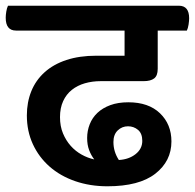

<svg xmlns="http://www.w3.org/2000/svg" viewBox="-54 -635 682 672"><path d="M498 -528V-394Q498 -370 485.5 -360.5Q473 -351 449 -351H299Q269 -351 243 -343.5Q217 -336 197.5 -320.5Q178 -305 167 -281Q156 -257 156 -225Q156 -193 166.5 -168Q177 -143 193.5 -124.5Q210 -106 231.5 -94Q253 -82 276 -77Q265 -91 258 -109.5Q251 -128 251 -152Q251 -177 260 -200Q269 -223 287 -240Q305 -257 332 -267Q359 -277 395 -277Q466 -277 506 -238.5Q546 -200 546 -140Q546 -71 489.5 -27Q433 17 322 17Q261 17 209 -1Q157 -19 119.5 -52Q82 -85 61 -130.5Q40 -176 40 -231Q40 -277 55.5 -315.5Q71 -354 102 -382Q133 -410 178.5 -425Q224 -440 283 -440H382V-528H2Q-34 -528 -34 -573Q-34 -582 -32 -594.5Q-30 -607 -26 -615H572Q608 -615 608 -571Q608 -562 606 -549Q604 -536 600 -528ZM343 -138Q343 -104 362 -75Q397 -77 420.5 -95.5Q444 -114 444 -142Q444 -168 429 -180.5Q414 -193 394 -193Q373 -193 358 -178.5Q343 -164 343 -138Z"/></svg>

Font: Baloo 2 SemiBold
Style: Regular
Weight: 600
Designer: Sarang Kulkarni and Ek Type
Foundry: Ek Type
Version: Version 1.640;hotconv 1.0.111;makeotfexe 2.5.65597; ttfautoh